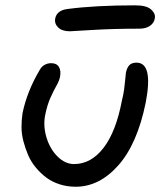

<svg xmlns="http://www.w3.org/2000/svg" viewBox="-20 -713 629 723"><path d="M243.2 -595.2Q213.4 -595.2 198.7 -609.9Q184.1 -624.5 188 -644Q194.3 -674.3 234.9 -679.2Q338.9 -692.9 490.2 -692.9Q531.7 -692.9 549.1 -677.2Q566.4 -661.6 563 -644Q560.1 -626 544.4 -615.5Q528.8 -605 504.9 -605Q407.2 -605 326.7 -600.1Q246.1 -595.2 243.2 -595.2ZM265.1 -9.8Q232.9 -9.8 204.3 -19Q175.8 -28.3 154.3 -44.4Q132.8 -60.5 114.7 -82.3Q96.7 -104 85.9 -129.2Q75.2 -154.3 68.1 -181.4Q61 -208.5 61 -235.1Q61 -261.7 64.9 -287.1Q82 -369.6 129.9 -450.2Q135.3 -460.9 146.7 -468Q158.2 -475.1 172.9 -475.1Q193.4 -475.1 201.9 -460.9Q210.4 -446.8 206.1 -423.8Q203.1 -408.7 192.9 -390.9Q182.6 -373 170.2 -345.5Q157.7 -317.9 149.9 -278.8Q142.1 -237.8 155.3 -194.6Q168.5 -151.4 197 -123.3Q225.6 -95.2 258.8 -95.2Q322.8 -95.2 369.9 -156.2Q417 -217.3 439 -334Q444.8 -357.4 447.3 -375.2Q449.7 -393.1 451.2 -410.4Q452.6 -427.7 454.1 -439Q458 -458 467 -467.5Q476.1 -477.1 494.1 -477.1Q557.6 -477.1 528.8 -327.1Q497.1 -170.9 425.5 -90.3Q354 -9.8 265.1 -9.8Z"/></svg>

Font: Shantell Sans Irregular
Style: Italic
Weight: 400
Italic angle: -11.31°
Designer: Stephen Nixon, Anya Danilova, Shantell Martin
Foundry: Arrow Type
Version: Version 1.006;[9816181b4]